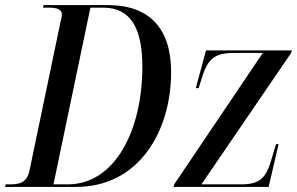

<svg xmlns="http://www.w3.org/2000/svg" viewBox="-47 -734 1167 754"><path d="M-27 0H252C498 0 625 -218 625 -451C625 -623 539 -714 377 -714H124L122 -704H142C174 -704 196 -699 196 -677C196 -669 193 -658 190 -645L69 -65C59 -17 30 -10 -7 -10H-25ZM219 -10H163L308 -704H358C464 -704 512 -627 512 -472C512 -221 404 -10 219 -10ZM635 0H1008L1047 -168H1037L1015 -95C996 -36 973 -10 900 -10H744L1097 -527L1099 -536H762L722 -388H733L747 -432C769 -504 799 -526 870 -526H985L637 -10Z"/></svg>

Font: Noto Serif Display Condensed Medium
Style: Italic
Weight: 500
Width: 3
Italic angle: -12°
Designer: Monotype Design Team
Foundry: Monotype Imaging Inc.
Version: Version 2.009